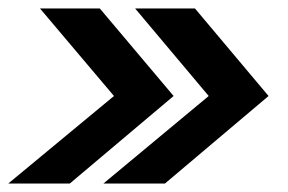

<svg xmlns="http://www.w3.org/2000/svg" viewBox="-32 -474 680 454"><path d="M212.5 -40H358L603 -247L429 -454H287.5L461.5 -247ZM-12.5 -40H133L378.5 -247L204 -454H62.5L237.5 -247Z"/></svg>

Font: Anybody UltraCondensed Thin SemiBold
Style: Italic
Weight: 600
Italic angle: -10°
Version: Version 1.111